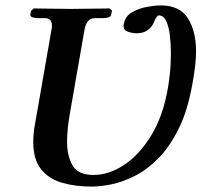

<svg xmlns="http://www.w3.org/2000/svg" viewBox="-20 -678 745 710"><path d="M171 -572Q172 -574 172 -577Q172 -580 172 -583Q172 -611 146 -611H120Q109 -611 100.5 -614Q92 -617 92 -623Q92 -625 93 -628.5Q94 -632 95 -638L105 -647Q105 -647 121 -646.5Q137 -646 160 -646Q183 -646 206 -645.5Q229 -645 244 -645Q257 -645 280.5 -645.5Q304 -646 328 -646Q352 -646 368.5 -646.5Q385 -647 385 -647L394 -639L391 -623Q388 -611 360 -611H334Q315 -611 306 -600.5Q297 -590 293 -571L237 -250Q233 -226 230.5 -201.5Q228 -177 228 -154Q228 -101 248.5 -66Q269 -31 326 -31Q382 -31 438 -67.5Q494 -104 538.5 -176Q583 -248 601 -353Q604 -369 608 -404Q612 -439 612 -481Q612 -516 608 -548Q604 -580 594.5 -600.5Q585 -621 567 -621Q560 -621 551 -600Q550 -596 543.5 -585Q537 -574 523 -564.5Q509 -555 484 -555Q470 -555 453.5 -560.5Q437 -566 437 -582Q437 -583 437 -584.5Q437 -586 438 -590Q443 -618 468 -632.5Q493 -647 523.5 -652.5Q554 -658 574 -658Q645 -658 675 -610Q705 -562 705 -488Q705 -463 701.5 -433Q698 -403 692 -371Q675 -272 642 -204.5Q609 -137 567 -94Q525 -51 479.5 -28Q434 -5 392.5 3.5Q351 12 319 12Q259 12 210 -2Q161 -16 132 -52Q103 -88 103 -153Q103 -167 104.5 -184.5Q106 -202 110 -222Z"/></svg>

Font: Libertinus Serif SemiBold
Style: Italic
Weight: 600
Italic angle: -11.5°
Designer: Philipp H. Poll, Khaled Hosny
Foundry: Caleb Maclennan
Version: Version 7.051;RELEASE